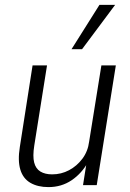

<svg xmlns="http://www.w3.org/2000/svg" viewBox="-20 -756 530 784"><path d="M178 8Q134 8 104 -9.5Q74 -27 63 -63.5Q52 -100 61 -156L113 -489H172L120 -162Q113 -118 119.5 -92.5Q126 -67 145 -55.5Q164 -44 193 -44Q230 -44 262 -61Q294 -78 316.5 -108Q339 -138 344 -178L394 -489H453L375 0H319L334 -95H340Q314 -48 272.5 -20Q231 8 178 8ZM272 -555 386 -736H450L315 -555Z"/></svg>

Font: Nunito Sans 10pt Condensed Light
Style: Italic
Weight: 300
Width: 3
Italic angle: -9°
Designer: Vernon Adams
Foundry: Vernon Adams
Version: Version 3.101;gftools[0.9.27]